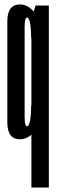

<svg xmlns="http://www.w3.org/2000/svg" viewBox="-20 -625 255 865"><path d="M121.5 220H200V-600H140L121.5 -536ZM70 2.5Q104 2.5 131 -28.2Q158 -59 158 -115L120.5 -151Q120.5 -111 115.8 -83.5Q111 -56 102 -56Q91 -56 91 -98.8Q91 -141.5 91 -301Q91 -460 91 -503Q91 -546 102 -546Q111 -546 115.8 -519Q120.5 -492 120.5 -453L158 -486.5Q158 -542.5 131 -573.8Q104 -605 70 -605Q13 -605 13 -528.8Q13 -452.5 13 -301Q13 -150 13 -73.8Q13 2.5 70 2.5Z"/></svg>

Font: Anybody UltraCondensed
Style: Regular
Weight: 400
Width: 1
Version: Version 1.113;gftools[0.9.25]